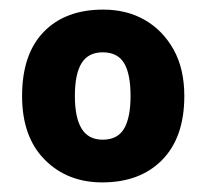

<svg xmlns="http://www.w3.org/2000/svg" viewBox="-20 -742 429 400"><path d="M364 -542Q364 -456 318 -409Q272 -362 193 -362Q120 -362 73 -409.5Q26 -457 26 -542Q26 -629 71 -675.5Q116 -722 195 -722Q244 -722 281.5 -700.5Q319 -679 341.5 -639Q364 -599 364 -542ZM136 -542Q136 -497 150 -474Q164 -451 194 -451Q225 -451 238.5 -474Q252 -497 252 -542Q252 -588 238.5 -610.5Q225 -633 194 -633Q164 -633 150 -610.5Q136 -588 136 -542Z"/></svg>

Font: Noto Sans Khmer ExtraBold
Style: Regular
Weight: 800
Version: Version 2.003